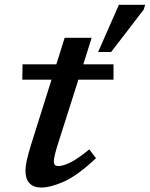

<svg xmlns="http://www.w3.org/2000/svg" viewBox="-20 -788 638 818"><path d="M229 -181.5Q218.5 -149 214 -129.8Q209.5 -110.5 209.5 -101.5Q209.5 -88.5 214.5 -84.5Q219.5 -80.5 229.5 -80.5Q246 -80.5 275.8 -93.8Q305.5 -107 360.5 -151.5L389 -114Q309.5 -39.5 252.2 -14.2Q195 11 155.5 11Q124 11 106.2 -6.8Q88.5 -24.5 88.5 -61.5Q88.5 -78.5 94 -104.2Q99.5 -130 112.5 -172L199.5 -448.5H75L76 -514H220L255.5 -627H370.5L335 -514H463.5V-448.5H314ZM398 -566.5 486.5 -767.5H598.5L592.5 -747.5L453.5 -566.5Z"/></svg>

Font: Newsreader Caption Medium
Style: Italic
Weight: 500
Italic angle: -17°
Designer: Hugues Gentile
Foundry: Production Type
Version: Version 1.001